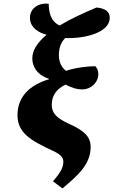

<svg xmlns="http://www.w3.org/2000/svg" viewBox="-20 -837 635 1076"><path d="M330 219C417 146 488 83 488 -13C488 -70 454 -104 367 -143C299 -174 270 -202 270 -249C270 -306 301 -340 347 -363C379 -347 406 -336 442 -336C490 -336 531 -375 531 -422C531 -442 524 -456 514 -466C471 -466 398 -457 350 -440C324 -460 310 -490 310 -528C310 -572 324 -603 346 -624C451 -619 595 -653 595 -737C595 -773 569 -790 521 -795C448 -764 375 -731 314 -694C260 -720 254 -775 253 -816C194 -822 150 -790 148 -741C146 -704 167 -663 241 -642C192 -601 161 -557 161 -510C161 -468 183 -419 255 -395V-393C150 -362 78 -298 78 -191C78 -92 153 -49 278 9C321 29 335 46 335 70C335 107 311 139 277 179Z"/></svg>

Font: Noto Serif SemiCondensed Black
Style: Italic
Weight: 900
Width: 4
Italic angle: -12°
Designer: Monotype Design Team
Foundry: Monotype Imaging Inc.
Version: Version 2.014